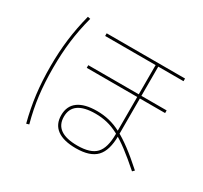

<svg xmlns="http://www.w3.org/2000/svg" viewBox="-162 -985 1323 1252"><g transform="rotate(30 500.0 -359.5)"><path d="M525 20Q432 20 383.5 -15.5Q335 -51 335 -120Q335 -189 383.5 -224.5Q432 -260 525 -260Q573 -260 617 -249.5Q661 -239 707 -215Q753 -191 808 -150Q863 -109 932 -47L918 -33Q850 -93 797 -133Q744 -173 699.5 -196.5Q655 -220 613 -230Q571 -240 525 -240Q355 -240 355 -120Q355 0 525 0Q623 0 664 -43.5Q705 -87 705 -190V-710H325V-730H915V-710H725V-190Q725 -79 678 -29.5Q631 20 525 20ZM325 -470V-490H915V-470ZM165 43Q139 -57 127 -153Q115 -249 115 -360Q115 -469 127 -564.5Q139 -660 165 -762L185 -758Q158 -656 146.5 -561.5Q135 -467 135 -360Q135 -250 146.5 -156Q158 -62 185 37Z"/></g></svg>

Font: M PLUS 1 Thin
Style: Regular
Weight: 100
Designer: Coji Morishita
Foundry: UNDERFOREST DESIGN
Version: Version 1.001